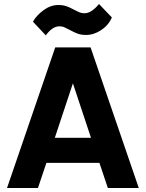

<svg xmlns="http://www.w3.org/2000/svg" viewBox="-20 -936 726 956"><path d="M208 -760 144 -828Q162 -860 197 -885.5Q232 -911 270 -911Q294 -911 311 -905Q328 -899 348 -888Q366 -879 376 -874.5Q386 -870 401 -870Q435 -870 473 -916L537 -849Q520 -810 483.5 -786Q447 -762 409 -762Q385 -762 368 -768Q351 -774 331 -785Q313 -794 302 -799.5Q291 -805 276 -805Q241 -805 208 -760ZM15 0 255 -700H431L671 0H517L475 -125H211L169 0ZM253 -250H433L343 -521Z"/></svg>

Font: Haskoy ExtraBold
Style: Regular
Weight: 800
Designer: Ertekin Erdin
Foundry: Ertekin Erdin
Version: Version 2.000; ttfautohint (v1.8.4.7-5d5b)